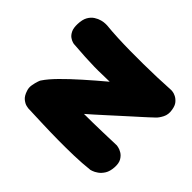

<svg xmlns="http://www.w3.org/2000/svg" viewBox="-162 -811 970 970"><g transform="rotate(-45 323.0 -326.0)"><path d="M134 -5Q104 -7 85.5 -18.5Q67 -30 56.5 -45Q46 -60 42.5 -71Q39 -82 39 -82Q33 -136 31.5 -192Q30 -248 30.5 -304Q31 -360 33 -415Q35 -470 37 -524Q37 -524 39.5 -537Q42 -550 54.5 -566Q67 -582 96 -591Q113 -597 132.5 -593.5Q152 -590 166.5 -585Q181 -580 182 -578Q212 -558 250 -520.5Q288 -483 332 -433.5Q376 -384 423 -328Q423 -355 422 -381Q421 -407 421.5 -436.5Q422 -466 424 -503.5Q426 -541 430 -592Q430 -592 432.5 -601Q435 -610 443 -621.5Q451 -633 468 -641.5Q485 -650 514 -649Q547 -648 566.5 -637Q586 -626 596.5 -609.5Q607 -593 611 -577Q615 -561 615 -550Q615 -539 615 -539Q611 -499 609 -455Q607 -411 606.5 -365Q606 -319 606.5 -271.5Q607 -224 608.5 -175Q610 -126 613 -77Q613 -77 612 -67.5Q611 -58 604.5 -45Q598 -32 584.5 -20.5Q571 -9 545 -5Q516 0 493.5 -11.5Q471 -23 459 -36Q447 -49 447 -49Q447 -49 437.5 -59Q428 -69 412.5 -86.5Q397 -104 376.5 -126.5Q356 -149 334 -173.5Q312 -198 290 -222Q268 -246 249 -267.5Q230 -289 216 -305Q216 -274 216.5 -243.5Q217 -213 218 -173.5Q219 -134 221 -75Q221 -75 219 -64Q217 -53 208.5 -38.5Q200 -24 182.5 -13.5Q165 -3 134 -5Z"/></g></svg>

Font: Sour Gummy Black
Style: Regular
Weight: 900
Designer: Stefie Justprince
Foundry: Eifetstype
Version: Version 1.000